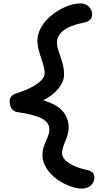

<svg xmlns="http://www.w3.org/2000/svg" viewBox="-20 -867 568 1113"><path d="M454.1 226.1Q421.4 226.1 381.8 210.7Q342.3 195.3 307.6 170.2Q272.9 145 249.5 108.2Q226.1 71.3 226.1 33.2Q226.1 2.9 236.1 -23.2Q246.1 -49.3 256.1 -72.3Q266.1 -95.2 266.1 -117.2Q266.1 -156.7 222.2 -179.9Q178.2 -203.1 83 -216.8Q60.1 -219.7 48.1 -236.6Q36.1 -253.4 36.1 -280.8Q36.1 -313 73.2 -325.2Q147.5 -348.1 193.1 -379.6Q238.8 -411.1 238.8 -441.9Q238.8 -474.1 217.8 -533.2Q196.8 -592.3 196.8 -628.9Q196.8 -665 213.9 -699.5Q231 -733.9 258.3 -760Q285.6 -786.1 318.6 -806.2Q351.6 -826.2 384.8 -836.7Q418 -847.2 445.8 -847.2Q475.6 -847.2 494.9 -828.4Q514.2 -809.6 514.2 -783.2Q514.2 -743.7 461.9 -734.9Q388.2 -720.7 349.1 -690.9Q310.1 -661.1 310.1 -620.1Q310.1 -596.7 320.6 -567.6Q331.1 -538.6 341.3 -504.2Q351.6 -469.7 351.1 -433.1Q351.1 -394 319.1 -354.2Q287.1 -314.5 231 -285.2Q312 -261.2 345 -220.9Q377.9 -180.7 377.9 -127Q377.9 -93.3 358.9 -49.1Q339.8 -4.9 339.8 21Q339.8 51.8 379.4 78.1Q418.9 104.5 483.9 118.2Q505.9 122.6 516.4 133.3Q526.9 144 526.9 163.1Q526.9 189.9 506.3 208Q485.8 226.1 454.1 226.1Z"/></svg>

Font: Shantell Sans Irregular Bouncy
Style: Regular
Weight: 500
Designer: Stephen Nixon, Anya Danilova, Shantell Martin
Foundry: Arrow Type
Version: Version 1.006;[9816181b4]